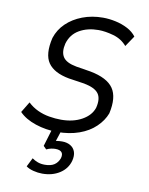

<svg xmlns="http://www.w3.org/2000/svg" viewBox="-80 -562 633 814"><g transform="rotate(10 236.5 -155.0)"><path d="M189 8Q141 8 96 -7Q51 -22 25 -49L53 -95Q72 -77 95.5 -66Q119 -55 145.5 -50.5Q172 -46 197 -46Q249 -46 286.5 -67Q324 -88 335 -122Q345 -162 329.5 -183.5Q314 -205 267 -214L200 -224Q134 -236 109 -272.5Q84 -309 101 -381Q113 -418 141 -445Q169 -472 209.5 -487.5Q250 -503 298 -503Q324 -503 352 -497Q380 -491 404 -478.5Q428 -466 442 -447L411 -401Q388 -428 352.5 -438Q317 -448 288 -448Q241 -448 206 -428Q171 -408 159 -367Q150 -330 164 -308.5Q178 -287 222 -279L284 -269Q358 -255 384 -217Q410 -179 394 -108Q382 -76 354 -49Q326 -22 284 -7Q242 8 189 8ZM158 193Q139 193 119.5 188Q100 183 88 174L107 136Q118 144 131.5 149Q145 154 162 154Q188 154 203 144Q218 134 225 115Q230 98 222.5 89Q215 80 195 80Q187 80 177 82Q167 84 157 89L144 76L173 -20H213L188 56L171 52Q180 48 193 46Q206 44 218 44Q239 44 254 53Q269 62 274.5 78.5Q280 95 274 118Q264 153 232.5 173Q201 193 158 193Z"/></g></svg>

Font: Nunito Sans 7pt Condensed Light
Style: Italic
Weight: 300
Width: 3
Italic angle: -9°
Designer: Vernon Adams
Foundry: Vernon Adams
Version: Version 3.101;gftools[0.9.27]